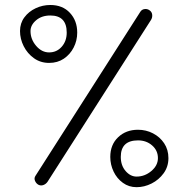

<svg xmlns="http://www.w3.org/2000/svg" viewBox="-20 -717 763 777"><path d="M61 -591.3Q61 -623 78.6 -646.7Q96.2 -670.4 124.3 -683.6Q152.3 -696.8 183.6 -696.8Q233.4 -696.8 262.9 -665Q292.5 -633.3 292.5 -585Q292.5 -552.7 278.1 -524.7Q263.7 -496.6 238.3 -479.5Q212.9 -462.4 178.7 -462.4Q144 -462.4 117.4 -481.4Q90.8 -500.5 75.9 -530Q61 -559.6 61 -591.3ZM585.9 -674.8Q594.7 -668.5 595.9 -657.5Q597.2 -646.5 591.3 -636.7L172.4 18.6Q166 27.8 155.8 31.7Q145.5 35.6 135.7 30.8Q126 25.4 121.6 14.6Q117.2 3.9 123.5 -5.4L547.9 -669.4Q554.2 -679.2 565.7 -680.4Q577.1 -681.6 585.9 -674.8ZM103.5 -591.3Q103.5 -558.1 126.2 -531.5Q148.9 -504.9 178.7 -504.9Q209.5 -504.9 229.7 -527.8Q250 -550.8 250 -585Q250 -654.3 183.6 -654.3Q148.9 -654.3 126.2 -635Q103.5 -615.7 103.5 -591.3ZM532.7 40.5Q501.5 40.5 477.3 22.9Q453.1 5.4 439.7 -22.7Q426.3 -50.8 426.3 -82Q426.3 -131.3 458 -161.6Q489.7 -191.9 538.6 -191.9Q570.8 -191.9 598.9 -177.5Q627 -163.1 644.3 -137.2Q661.6 -111.3 661.6 -77.1Q661.6 -42.5 642.3 -15.9Q623 10.7 593.5 25.6Q564 40.5 532.7 40.5ZM532.7 -2.4Q565.9 -2.4 592.5 -24.9Q619.1 -47.4 619.1 -77.1Q619.1 -107.9 595.7 -128.4Q572.3 -148.9 538.6 -148.9Q468.8 -148.9 468.8 -82Q468.8 -47.4 488.3 -24.9Q507.8 -2.4 532.7 -2.4Z"/></svg>

Font: Mikhak-DS1-FD Light
Style: Regular
Weight: 300
Designer: Amin Abedi
Version: Version 3.2